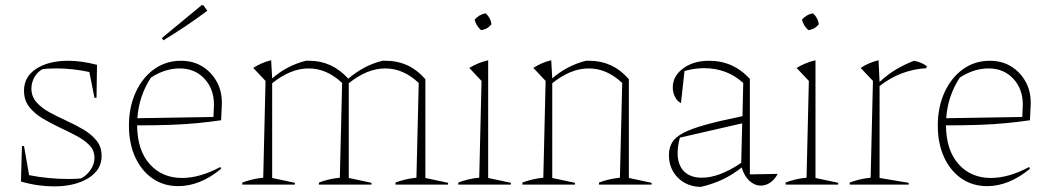

<svg xmlns="http://www.w3.org/2000/svg" viewBox="-20 -723 4112 752"><path d="M62 -12 66 -151H74L94 -37Q134 -29 173 -25.5Q212 -22 249 -22Q274 -22 297 -24Q319 -35 334.5 -57.5Q350 -80 350 -105Q350 -134 330 -154.5Q310 -175 278.5 -191.5Q247 -208 212 -224.5Q177 -241 145.5 -260Q114 -279 94 -305Q74 -331 74 -368Q74 -423 122.5 -454Q171 -485 247 -485Q273 -485 301.5 -481Q330 -477 360 -469L358 -340H350L330 -441Q263 -455 204 -455Q190 -455 175.5 -454.5Q161 -454 146 -452Q126 -441 114.5 -420Q103 -399 103 -376Q103 -345 123 -322.5Q143 -300 174 -283Q205 -266 240.5 -250Q276 -234 307 -215.5Q338 -197 358 -172.5Q378 -148 378 -112Q378 -57 325.5 -25Q273 7 192 7Q162 7 129.5 2.5Q97 -2 62 -12Z M678 6Q621 6 577.5 -24Q534 -54 509.5 -107.5Q485 -161 485 -231Q485 -303 511 -360.5Q537 -418 583 -451.5Q629 -485 689 -485Q736 -485 772 -463Q808 -441 829 -403Q850 -365 849 -316L846 -252Q798 -245 750.5 -240.5Q703 -236 647 -234Q591 -232 517 -232Q518 -134 566.5 -80Q615 -26 693 -26Q763 -26 843 -69L846 -62Q764 6 678 6ZM571 -419Q524 -347 518 -260L816 -265L818 -313Q818 -375 780.5 -415Q743 -455 684 -455Q626 -455 571 -419ZM620 -565 614 -574 770 -703H776L792 -681Q751 -650 707.5 -621Q664 -592 620 -565Z M929 0V-8Q945 -14 964 -19Q983 -24 1011 -27L1020 -406L972 -457Q1004 -478 1042 -487L1046 -416Q1076 -442 1109 -459Q1142 -476 1178 -485H1192Q1280 -485 1344 -415Q1375 -441 1408 -458.5Q1441 -476 1478 -485H1492Q1536 -485 1574 -468Q1612 -451 1646 -413V-26L1735 -7V0H1529V-8Q1545 -14 1564 -19Q1583 -24 1611 -27L1620 -398Q1560 -455 1489 -455Q1418 -455 1346 -397V-26L1435 -7V0H1229V-8Q1245 -14 1264 -19Q1283 -24 1311 -27L1320 -398Q1260 -455 1189 -455Q1118 -455 1046 -397V-26L1135 -7V0Z M1775 0V-8Q1793 -15 1813.5 -20Q1834 -25 1857 -27L1866 -406L1818 -457Q1853 -478 1892 -487V-26L1981 -7V0ZM1882 -671Q1902 -653 1905 -628Q1889 -608 1864 -605Q1845 -622 1839 -646Q1856 -666 1882 -671Z M2026 0V-8Q2042 -14 2061 -19Q2080 -24 2108 -27L2117 -406L2069 -457Q2101 -478 2139 -487L2143 -416Q2173 -442 2206 -459Q2239 -476 2275 -485H2289Q2333 -485 2371 -468Q2409 -451 2443 -413V-26L2532 -7V0H2326V-8Q2342 -14 2361 -19Q2380 -24 2408 -27L2417 -398Q2357 -455 2286 -455Q2215 -455 2143 -397V-26L2232 -7V0Z M2725 9Q2670 8 2635 -27Q2600 -62 2600 -116Q2600 -144 2612.5 -165Q2625 -186 2656.5 -202.5Q2688 -219 2744 -234.5Q2800 -250 2888 -268L2891 -398Q2828 -456 2737 -456Q2701 -456 2661 -445L2647 -319Q2632 -327 2623.5 -344Q2615 -361 2615 -380Q2615 -425 2655.5 -455Q2696 -485 2757 -485Q2852 -485 2917 -414V-40L3026 -42Q3013 -18 2995.5 -7Q2978 4 2960 4Q2936 4 2915.5 -14.5Q2895 -33 2885 -67Q2848 -38 2810 -20Q2772 -2 2725 9ZM2634 -123Q2634 -78 2658.5 -52.5Q2683 -27 2729 -27Q2797 -27 2883 -85L2887 -240L2643 -184Q2634 -152 2634 -123Z M3057 0V-8Q3075 -15 3095.5 -20Q3116 -25 3139 -27L3148 -406L3100 -457Q3135 -478 3174 -487V-26L3263 -7V0ZM3164 -671Q3184 -653 3187 -628Q3171 -608 3146 -605Q3127 -622 3121 -646Q3138 -666 3164 -671Z M3308 0V-8Q3324 -14 3343 -19Q3362 -24 3390 -27L3399 -406L3351 -457Q3383 -478 3421 -487L3425 -402Q3456 -431 3489.5 -451Q3523 -471 3560 -485Q3575 -482 3587 -477Q3599 -472 3610 -464L3608 -456Q3507 -450 3425 -386V-26L3539 -7V0Z M3846 6Q3789 6 3745.5 -24Q3702 -54 3677.5 -107.5Q3653 -161 3653 -231Q3653 -303 3679 -360.5Q3705 -418 3751 -451.5Q3797 -485 3857 -485Q3904 -485 3940 -463Q3976 -441 3997 -403Q4018 -365 4017 -316L4014 -252Q3966 -245 3918.5 -240.5Q3871 -236 3815 -234Q3759 -232 3685 -232Q3686 -134 3734.5 -80Q3783 -26 3861 -26Q3931 -26 4011 -69L4014 -62Q3932 6 3846 6ZM3739 -419Q3692 -347 3686 -260L3984 -265L3986 -313Q3986 -375 3948.5 -415Q3911 -455 3852 -455Q3794 -455 3739 -419Z"/></svg>

Font: Piazzolla Thin
Style: Regular
Weight: 100
Designer: Juan Pablo del Peral
Foundry: Huerta Tipografica
Version: Version 1.330